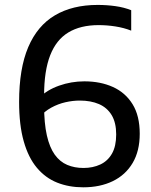

<svg xmlns="http://www.w3.org/2000/svg" viewBox="-20 -770 630 799"><path d="M326.5 9.5Q267 9.5 218 -10Q169 -29.5 133.5 -71.8Q98 -114 78.8 -181.8Q59.5 -249.5 59.5 -346Q59.5 -484.5 97.5 -573.8Q135.5 -663 208.5 -706.2Q281.5 -749.5 386.5 -749.5Q424 -749.5 460 -744.5Q496 -739.5 526 -727.5V-642.5Q495.5 -654.5 460.2 -660Q425 -665.5 390.5 -665.5Q315 -665.5 264.5 -635Q214 -604.5 188.8 -539.8Q163.5 -475 163.5 -372.5V-332Q163.5 -257 175 -206.5Q186.5 -156 208 -126.2Q229.5 -96.5 259.8 -83.8Q290 -71 327.5 -71Q366.5 -71 397.5 -85.5Q428.5 -100 446 -130.8Q463.5 -161.5 463.5 -210.5Q463.5 -259.5 444.8 -290.8Q426 -322 392 -336.8Q358 -351.5 312 -351.5Q283 -351.5 252.2 -344.5Q221.5 -337.5 193.2 -322Q165 -306.5 144 -282V-363.5Q175 -395.5 225.8 -413.5Q276.5 -431.5 331 -431.5Q398 -431.5 450 -408Q502 -384.5 531.8 -336.2Q561.5 -288 561.5 -213.5Q561.5 -141.5 532 -91.8Q502.5 -42 449.5 -16.2Q396.5 9.5 326.5 9.5Z"/></svg>

Font: Encode Sans Condensed Thin Medium
Style: Regular
Weight: 500
Version: Version 3.002